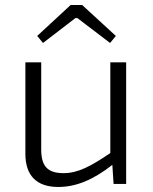

<svg xmlns="http://www.w3.org/2000/svg" viewBox="-20 -732 607 764"><path d="M151 -561 280 -660H288L418 -561L441 -589L307 -712H261L128 -589ZM482 -484H419V-123C342 -71 291 -43 233 -43C170 -43 144 -70 144 -137V-484H81V-120C81 -33 126 12 212 12C283 12 352 -17 427 -76L432 0H482Z"/></svg>

Font: SnT
Style: Regular
Weight: 300
Designer: Natanael Gama
Version: Version 1.001;PS 001.001;hotconv 1.0.70;makeotf.lib2.5.58329